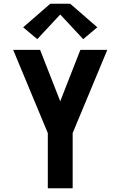

<svg xmlns="http://www.w3.org/2000/svg" viewBox="-20 -1000 640 1020"><path d="M234 0V-293L50 -735H193L300 -462L407 -735H550L366 -293V0ZM178 -792 103 -855 247 -980H353L497 -855L422 -792L300 -923Z"/></svg>

Font: Iosevka SS04 XBd Ex
Style: Regular
Weight: 800
Width: 7
Monospace: yes
Designer: Belleve Invis
Foundry: Belleve Invis
Version: Version 19.0.0; ttfautohint (v1.8.4)